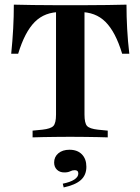

<svg xmlns="http://www.w3.org/2000/svg" viewBox="-20 -591 604 826"><path d="M273.4 -2.4Q246 -2.4 217.7 -2Q189.5 -1.6 164.1 -1.2Q138.7 -0.8 120.2 0V-29L162.1 -33.1Q198.4 -37.1 209.7 -49.2Q221 -61.3 221 -98.4V-201.6H343.5V-98.4Q343.5 -61.3 354.4 -49.2Q365.3 -37.1 401.6 -33.1L443.5 -29V0Q425 -0.8 399.6 -1.2Q374.2 -1.6 346 -2Q317.7 -2.4 290.3 -2.4H281.5ZM242.7 -539.5Q207.3 -539.5 179.4 -529Q151.6 -518.5 129.8 -496.8Q108.1 -475 90.3 -441.1Q72.6 -407.3 58.1 -359.7H28.2Q33.9 -415.3 36.7 -467.7Q39.5 -520.2 39.5 -571Q74.2 -570.2 123 -569.4Q171.8 -568.5 242.7 -568.5H321.8Q391.9 -568.5 441.1 -569.4Q490.3 -570.2 524.2 -571Q524.2 -520.2 527 -467.7Q529.8 -415.3 536.3 -359.7H505.6Q491.1 -407.3 473.4 -441.1Q455.6 -475 433.9 -496.8Q412.1 -518.5 384.3 -529Q356.5 -539.5 321 -539.5ZM221 -201.6V-551.6H343.5V-201.6ZM254 215.3 250 199.2Q282.3 192.7 299.6 181.5Q316.9 170.2 316.9 155.6Q316.9 141.1 301.6 141.1Q291.1 141.1 281.9 146Q272.6 150.8 256.5 150.8Q237.1 150.8 225 139.1Q212.9 127.4 212.9 108.1Q212.9 83.9 231 68.5Q249.2 53.2 279 53.2Q312.9 53.2 332.3 73Q351.6 92.7 351.6 126.6Q351.6 162.1 327.8 183.5Q304 204.8 254 215.3Z"/></svg>

Font: Playfair 5pt SemiExpanded Light
Style: Bold
Weight: 700
Version: Version 2.203